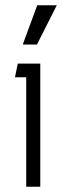

<svg xmlns="http://www.w3.org/2000/svg" viewBox="-20 -713 240 733"><path d="M133.8 -470.2V0H80.1V-418H37.1L47.9 -470.2ZM66.9 -543 122.1 -692.9H196.8L121.1 -543Z"/></svg>

Font: Kreadon Light
Style: Regular
Weight: 300
Designer: kohakuno
Foundry: StudioGnu
Version: Version 1.000;Glyphs 3.1.2 (3151)